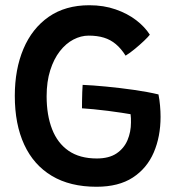

<svg xmlns="http://www.w3.org/2000/svg" viewBox="-20 -689 678 733"><path d="M348.5 24Q247.5 24 178 -17.5Q108.5 -59 72.5 -136.8Q36.5 -214.5 36.5 -323Q36.5 -424.5 69.5 -502.5Q102.5 -580.5 166 -624.8Q229.5 -669 321 -669Q376 -669 421.2 -653.2Q466.5 -637.5 499.8 -612Q533 -586.5 552 -556.5Q545.5 -548 529.8 -533Q514 -518 495.2 -502.5Q476.5 -487 459.5 -476.5Q442.5 -503.5 422.2 -520.5Q402 -537.5 376.8 -545.2Q351.5 -553 318.5 -553Q289 -553 260.2 -538Q231.5 -523 208.5 -493.5Q185.5 -464 171.8 -420.8Q158 -377.5 158 -321.5Q158 -249.5 178.8 -196Q199.5 -142.5 242 -113.2Q284.5 -84 349.5 -84Q396 -84 424.8 -103.2Q453.5 -122.5 466.8 -154Q480 -185.5 480 -221.5Q480 -229.5 479.8 -237.8Q479.5 -246 478.5 -253Q468 -255 444.5 -258.5Q421 -262 392.2 -265.8Q363.5 -269.5 336.8 -272Q310 -274.5 293 -275.5Q293 -286 293.2 -303Q293.5 -320 294 -337Q294.5 -354 295.5 -365Q332.5 -363.5 385 -358.5Q437.5 -353.5 491.5 -345.8Q545.5 -338 585 -328.5Q589 -308.5 591 -285.8Q593 -263 593 -243Q593 -167.5 567 -107Q541 -46.5 487 -11.2Q433 24 348.5 24Z"/></svg>

Font: Grandstander Thin Medium
Style: Regular
Weight: 500
Version: Version 1.200